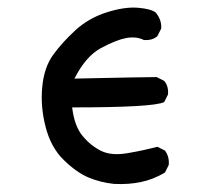

<svg xmlns="http://www.w3.org/2000/svg" viewBox="-20 -479 540 495"><path d="M273.4 -4.9Q238.3 -8.8 208 -21.5Q177.7 -34.2 144.5 -66.4Q111.3 -98.6 97.7 -151.4Q84 -204.1 88.9 -254.9Q93.8 -305.7 117.2 -337.9Q140.6 -370.1 174.8 -401.4Q209 -432.6 255.4 -447.3Q301.8 -461.9 335.9 -459Q370.1 -456.1 381.8 -446.3Q397.5 -426.8 395.5 -405.3L385.7 -385.7Q372.1 -374 350.6 -376Q331.1 -385.7 305.2 -380.9Q279.3 -376 240.2 -355Q201.2 -334 171.9 -276.4Q358.4 -280.3 383.8 -280.3L403.3 -270.5Q415 -256.8 413.1 -235.4L403.3 -215.8Q376 -202.1 166 -202.1Q171.9 -153.3 193.4 -127.9Q214.8 -102.5 241.2 -89.8Q267.6 -77.1 308.1 -84Q348.6 -90.8 385.7 -100.6L405.3 -90.8Q417 -75.2 415 -53.7L405.3 -34.2Q376 -16.6 343.8 -9.8Q311.5 -2.9 273.4 -4.9Z"/></svg>

Font: NaikaiFont
Style: Regular
Weight: 400
Version: Version 1.67